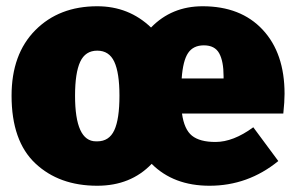

<svg xmlns="http://www.w3.org/2000/svg" viewBox="-20 -574 945 614"><path d="M650 20Q535 20 465 -50Q398 20 291 20Q169 20 93 -51.5Q17 -123 17 -268Q17 -401 93 -477.5Q169 -554 291 -554Q392 -554 463 -486Q529 -554 628 -554Q750 -554 820 -479Q890 -404 890 -274Q890 -249 886 -211H562Q569 -160 594 -140Q619 -120 669 -120Q726 -120 790 -167L870 -59Q773 20 650 20ZM695 -323V-330Q695 -378 681 -403.5Q667 -429 632 -429Q598 -429 581.5 -404.5Q565 -380 561 -323ZM291 -122Q329 -122 345.5 -157.5Q362 -193 362 -268Q362 -341 345.5 -376.5Q329 -412 291 -412Q253 -412 236.5 -376.5Q220 -341 220 -268Q220 -122 287 -122Z"/></svg>

Font: Trujillo Black
Style: Regular
Weight: 900
Designer: Fira Sans original fonts by bBox Type GmbH, Carrois Corporate GbR, & Edenspiekermann AG / Changes by Cristiano Sobral
Foundry: Fira Sans original fonts by bBox Type GmbH, Carrois Corporate GbR, & Edenspiekermann AG / Changes by Cristiano Sobral
Version: Version 4.301;July 28, 2020;FontCreator 13.0.0.2655 64-bit